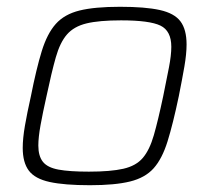

<svg xmlns="http://www.w3.org/2000/svg" viewBox="-20 -538 619 566"><path d="M245 8Q170 8 126.5 -1.5Q83 -11 65 -35Q47 -59 47 -102Q47 -130 53.5 -167.5Q60 -205 71 -254Q87 -335 103 -387Q119 -439 144.5 -467.5Q170 -496 214.5 -507Q259 -518 334 -518Q408 -518 451 -508.5Q494 -499 512 -475Q530 -451 530 -407Q530 -379 523.5 -341.5Q517 -304 507 -254Q490 -173 474 -121.5Q458 -70 433 -42Q408 -14 363.5 -3Q319 8 245 8ZM242 -32Q306 -32 343.5 -40.5Q381 -49 401 -72.5Q421 -96 433.5 -139.5Q446 -183 461 -254Q471 -303 478 -339Q485 -375 485 -400Q485 -447 453 -462.5Q421 -478 337 -478Q272 -478 235 -469Q198 -460 177.5 -436.5Q157 -413 144.5 -369Q132 -325 117 -254Q106 -205 99.5 -169Q93 -133 93 -109Q93 -78 106.5 -61Q120 -44 152.5 -38Q185 -32 242 -32Z"/></svg>

Font: Saira ExtraLight
Style: Italic
Weight: 200
Italic angle: -12°
Designer: Hector Gatti with collaboration of the Omnibus-Type team
Foundry: Omnibus-Type
Version: Version 1.100; ttfautohint (v1.8.3)